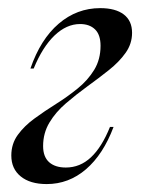

<svg xmlns="http://www.w3.org/2000/svg" viewBox="-20 -446 359 477"><path d="M96 11.3Q54.8 11.3 31.5 -7.7Q8.1 -26.6 8.1 -59.7Q8.1 -88.7 24.2 -110.9Q40.3 -133.1 65.7 -151.6Q91.1 -170.2 119.4 -187.9Q147.6 -205.6 173 -226.2Q198.4 -246.8 214.1 -272.6Q229.8 -298.4 229.8 -332.3Q229.8 -359.7 216.1 -373Q202.4 -386.3 179 -386.3Q145.2 -386.3 115.3 -357.7Q85.5 -329 63.7 -275.8H55.6Q80.6 -348.4 125.8 -387.1Q171 -425.8 229 -425.8Q266.9 -425.8 287.5 -410.1Q308.1 -394.4 308.1 -364.5Q308.1 -337.1 291.9 -314.5Q275.8 -291.9 250.4 -271.8Q225 -251.6 197.2 -231.5Q169.4 -211.3 144 -189.5Q118.5 -167.7 102.8 -141.5Q87.1 -115.3 87.1 -83.1Q87.1 -56.5 102 -43.1Q116.9 -29.8 143.5 -29.8Q179 -29.8 206 -55.2Q233.1 -80.6 253.2 -130.6H262.1Q236.3 -62.1 193.5 -25.4Q150.8 11.3 96 11.3Z"/></svg>

Font: Playfair 144pt SemiCondensed
Style: Italic
Weight: 400
Width: 4
Italic angle: -15.6°
Designer: Claus Eggers Sørensen
Foundry: Claus Eggers Sørensen
Version: Version 2.203